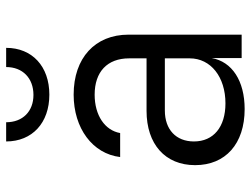

<svg xmlns="http://www.w3.org/2000/svg" viewBox="-118 -708 835 640"><g transform="rotate(-90 300.0 -387.5)"><path d="M305 -641C399 -641 461 -698 461 -785H397C397 -730 360 -694 304 -694C249 -694 213 -730 213 -785H149C149 -698 211 -641 305 -641ZM305 -560C193 -560 108 -497 97 -405H177C186 -456 236 -490 305 -490C381 -490 426 -448 426 -375V-317H251C140 -317 70 -255 70 -155C70 -54 141 10 257 10C351 10 415 -32 427 -100V0H505V-377C505 -489 427 -560 305 -560ZM276 -54C197 -54 149 -94 149 -159C149 -219 189 -256 252 -256H426V-173C426 -103 364 -54 276 -54Z"/></g></svg>

Font: Tekne LDO Light
Style: Regular
Weight: 300
Monospace: yes
Designer: Alessio Laiso, Mario Rullo, Paolo Rosset
Foundry: Alessio Laiso
Version: Version 1.000;hotconv 1.0.109;makeotfexe 2.5.65596